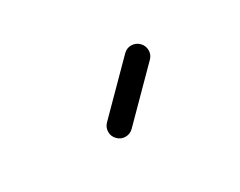

<svg xmlns="http://www.w3.org/2000/svg" viewBox="-40 -797 572 458"><g transform="rotate(-30 246.0 -568.0)"><path d="M179 -507Q179 -520 188 -529L308 -650Q317 -659 329 -659Q342 -659 351 -650Q360 -641 360 -628Q360 -616 351 -607L231 -486Q222 -477 209 -477Q197 -477 188 -486Q179 -495 179 -507Z"/></g></svg>

Font: IBM 3270 Semi-Condensed
Style: Condensed
Weight: 400
Monospace: yes
Version: Version 2.3.1